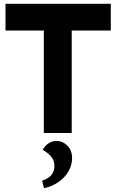

<svg xmlns="http://www.w3.org/2000/svg" viewBox="-20 -701 614 1012"><path d="M211 0V-612H358V0ZM9 -540V-681H564V-540ZM212 291 202 251Q237 240 252 220Q267 200 267 174Q267 143 247 121.5Q227 100 205 89Q218 66 236.5 54Q255 42 277 42Q311 42 335.5 67Q360 92 360 132Q360 170 340.5 203Q321 236 287.5 259Q254 282 212 291Z"/></svg>

Font: Gabarito
Style: Bold
Weight: 700
Designer: Leandro Assis / Alvaro Franca / Felipe Casaprima
Foundry: Naipe Foundry
Version: Version 1.000